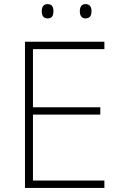

<svg xmlns="http://www.w3.org/2000/svg" viewBox="-20 -918 591 938"><path d="M184 -863C184 -843 192 -828 212 -828C235 -828 241 -843 241 -863C241 -883 235 -898 212 -898C192 -898 184 -883 184 -863ZM370 -863C370 -843 378 -828 397 -828C420 -828 427 -843 427 -863C427 -883 420 -898 397 -898C378 -898 370 -883 370 -863ZM490 0V-36H141V-358H470V-394H141V-678H490V-714H102V0Z"/></svg>

Font: Noto Sans Thai Looped ExtraLight
Style: Regular
Weight: 200
Designer: Sasikarn Vongin, Ben Mitchell
Foundry: The Fontpad Ltd
Version: Version 1.001